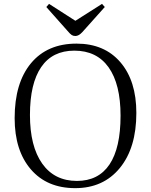

<svg xmlns="http://www.w3.org/2000/svg" viewBox="-20 -952 774 986"><path d="M367.2 -767.1Q356 -767.1 348.1 -772.2Q340.3 -777.3 327.1 -793L217.8 -916L231.9 -932.1L367.2 -845.2L503.9 -932.1L518.1 -916L402.8 -787.1Q384.3 -767.1 367.2 -767.1ZM366.2 14.2Q221.2 14.2 138.2 -82.5Q55.2 -179.2 55.2 -345.2Q55.2 -525.9 138.9 -627Q222.7 -728 373 -728Q516.1 -728 598.1 -632.6Q680.2 -537.1 680.2 -372.1Q680.2 -192.9 595.5 -89.4Q510.7 14.2 366.2 14.2ZM375 -22.9Q485.8 -22.9 542.5 -107.7Q599.1 -192.4 599.1 -357.9Q599.1 -519.5 538.1 -605.7Q477.1 -691.9 361.8 -691.9Q249.5 -691.9 191.7 -607.7Q133.8 -523.4 133.8 -361.8Q133.8 -200.7 196.8 -111.8Q259.8 -22.9 375 -22.9Z"/></svg>

Font: Literata Light
Style: Regular
Weight: 300
Designer: Latin by Veronika Burian and Jose Scaglione. Greek by Irene Vlachou. Cyrillic by Vera Evstafieva.
Foundry: TypeTogether
Version: Version 3.021